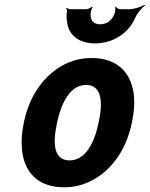

<svg xmlns="http://www.w3.org/2000/svg" viewBox="-20 -784 635 814"><path d="M82 -269 80 -259C72 -220 70 -185 73 -152C81 -58 137 10 251 10C288 10 322 3 353 -11C440 -49 511 -134 538 -259L540 -269C548 -308 551 -343 548 -376C539 -470 483 -538 369 -538C332 -538 299 -531 268 -518C180 -479 109 -394 82 -269ZM399 -269 397 -259C379 -176 341 -104 275 -104C208 -104 203 -175 221 -259L223 -269C241 -351 279 -424 345 -424C411 -424 417 -352 399 -269ZM405 -681C378 -681 363 -696 364 -725C364 -733 369 -749 373 -754L370 -756C366 -751 353 -745 345 -745H277C272 -745 265 -749 262 -751L260 -748C263 -746 265 -740 264 -735C261 -718 262 -701 265 -687C273 -633 316 -600 384 -600C406 -600 427 -604 448 -611C491 -627 532 -658 554 -710C562 -729 582 -752 595 -761L593 -764C579 -755 548 -745 530 -745H490C483 -745 473 -751 471 -756L468 -754C470 -749 469 -733 465 -725C454 -696 431 -681 405 -681Z"/></svg>

Font: Asimov
Style: EdgeExtremeIt
Weight: 500
Designer: Google
Version: Version 2.000980: 2014